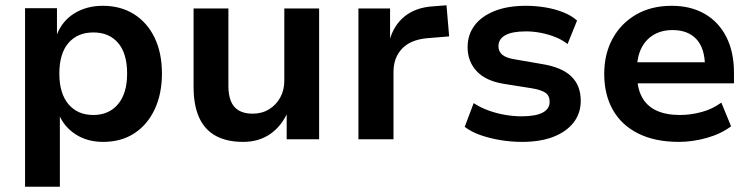

<svg xmlns="http://www.w3.org/2000/svg" viewBox="-20 -528 2848 728"><path d="M75 180V-497H196V-395H195Q215 -448 261.5 -477Q308 -506 370 -506Q438 -506 488.5 -474Q539 -442 566.5 -384.5Q594 -327 594 -249Q594 -173 567 -114.5Q540 -56 490 -23Q440 10 371 10Q311 10 267 -18.5Q223 -47 204 -93H207V180ZM334 -92Q393 -92 427.5 -133Q462 -174 462 -249Q462 -325 428 -365Q394 -405 334 -405Q274 -405 239.5 -365Q205 -325 205 -249Q205 -174 239.5 -133Q274 -92 334 -92Z M902 10Q840 10 798 -13Q756 -36 735 -82.5Q714 -129 714 -198V-496H846V-201Q846 -168 855.5 -144.5Q865 -121 885.5 -109Q906 -97 938 -97Q973 -97 1000 -113.5Q1027 -130 1042.5 -158Q1058 -186 1058 -222V-496H1190V0H1067V-103H1071Q1047 -49 1004 -19.5Q961 10 902 10Z M1339 0V-496H1459V-375H1457Q1473 -433 1515 -466.5Q1557 -500 1622 -504L1673 -508L1683 -390L1598 -383Q1536 -377 1504 -343Q1472 -309 1472 -255V0Z M1960 10Q1917 10 1876 3Q1835 -4 1801 -16Q1767 -28 1742 -47L1776 -137Q1802 -120 1832.5 -109Q1863 -98 1895 -92.5Q1927 -87 1957 -87Q2011 -87 2037.5 -101Q2064 -115 2064 -142Q2064 -165 2048.5 -176Q2033 -187 1998 -193L1891 -210Q1822 -221 1787.5 -258Q1753 -295 1753 -349Q1753 -396 1779 -431Q1805 -466 1854.5 -486Q1904 -506 1974 -506Q2011 -506 2047.5 -500Q2084 -494 2115.5 -481.5Q2147 -469 2168 -450L2132 -361Q2112 -377 2085.5 -387.5Q2059 -398 2030.5 -403.5Q2002 -409 1975 -409Q1922 -409 1896 -394.5Q1870 -380 1870 -353Q1870 -332 1885 -320Q1900 -308 1932 -303L2036 -285Q2110 -273 2146 -238.5Q2182 -204 2182 -146Q2182 -98 2154.5 -63Q2127 -28 2077.5 -9Q2028 10 1960 10Z M2554 10Q2464 10 2400.5 -21.5Q2337 -53 2304 -111Q2271 -169 2271 -248Q2271 -323 2302.5 -381Q2334 -439 2391.5 -472.5Q2449 -506 2527 -506Q2599 -506 2652 -475.5Q2705 -445 2734 -388Q2763 -331 2763 -252V-212H2375V-292H2669L2653 -275Q2653 -344 2621 -379Q2589 -414 2530 -414Q2489 -414 2458.5 -396Q2428 -378 2411.5 -344.5Q2395 -311 2395 -263V-251Q2395 -196 2413.5 -161Q2432 -126 2468.5 -109Q2505 -92 2558 -92Q2598 -92 2639.5 -103Q2681 -114 2715 -139L2752 -49Q2713 -20 2659.5 -5Q2606 10 2554 10Z"/></svg>

Font: Nunito Sans 9pt
Style: Bold
Weight: 700
Version: Version 3.101;gftools[0.9.27]